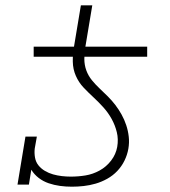

<svg xmlns="http://www.w3.org/2000/svg" viewBox="-20 -696 640 724"><path d="M107 -482V-520H259L285 -676H328L302 -520H535V-482ZM251 8Q228 8 206 5Q184 2 163.5 -5Q143 -12 126 -25Q109 -38 98 -56L89 0H46L76 -181H119L111 -136Q109 -119 112 -102Q115 -85 125 -72.5Q135 -60 149.5 -51.5Q164 -43 180 -38.5Q196 -34 213 -32Q230 -30 247 -30Q275 -30 302.5 -34.5Q330 -39 355.5 -53Q381 -67 399 -90.5Q417 -114 422 -142Q427 -171 420.5 -197.5Q414 -224 401 -247.5Q388 -271 370 -291Q352 -311 332.5 -329Q313 -347 295 -366Q277 -385 266 -410Q255 -435 254.5 -463.5Q254 -492 259 -520H302Q298 -497 298 -474Q298 -451 305.5 -430.5Q313 -410 327 -393Q341 -376 356.5 -361.5Q372 -347 387 -332Q402 -317 415 -300Q428 -283 438.5 -264Q449 -245 456 -224Q463 -203 465.5 -180.5Q468 -158 464 -135Q460 -112 449.5 -90.5Q439 -69 422.5 -51.5Q406 -34 384.5 -22Q363 -10 340.5 -3.5Q318 3 295.5 5.5Q273 8 251 8Z"/></svg>

Font: Iosevka Etoile XLtObl
Style: Regular
Weight: 200
Italic angle: -9°
Designer: Belleve Invis
Foundry: Belleve Invis
Version: Version 15.5.2; ttfautohint (v1.8.4)